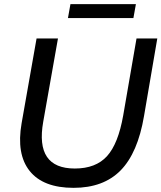

<svg xmlns="http://www.w3.org/2000/svg" viewBox="-20 -895 777 924"><path d="M637 -710H737L673 -336Q643 -159 560.5 -75Q478 9 334 9Q188 9 123 -72Q58 -153 84 -302L156 -710H259L188 -309Q148 -84 340 -84Q441 -84 495 -143.5Q549 -203 573 -340ZM319 -875H634L622 -808H307Z"/></svg>

Font: Livvic Medium
Style: Italic
Weight: 500
Italic angle: -10°
Designer: Jacques Le Bailly, Baron von Fonthausen
Version: Version 1.001; ttfautohint (v1.8.2)